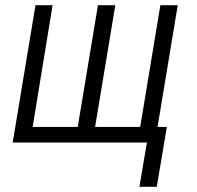

<svg xmlns="http://www.w3.org/2000/svg" viewBox="-20 -550 760 741"><path d="M585 171 624 -60H588L666 -530H599L521 -60H347L425 -530H358L280 -60H106L183 -530H117L29 0H547L518 171Z"/></svg>

Font: Iosevka Sparkle Light Oblique
Style: Regular
Weight: 300
Italic angle: -9°
Designer: Belleve Invis
Foundry: Belleve Invis
Version: Version 4.5.0; ttfautohint (v1.8.3)